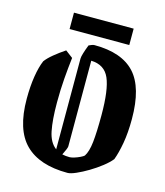

<svg xmlns="http://www.w3.org/2000/svg" viewBox="-113 -832 800 929"><g transform="rotate(15 287.5 -367.5)"><path d="M190 -532Q184 -482 179.5 -425Q175 -368 175 -305Q175 -218 186 -163.5Q197 -109 230 -85V-540Q230 -549 236 -568.5Q242 -588 251 -611Q257 -614 265 -617Q273 -620 279 -620Q416 -620 481 -549.5Q546 -479 546 -321Q546 -252 536.5 -199Q527 -146 514 -112Q499 -93 471.5 -71.5Q444 -50 413 -31.5Q382 -13 354.5 -1Q327 11 312 11Q171 11 100 -59.5Q29 -130 29 -285Q29 -347 37 -397Q45 -447 59 -480Q72 -498 97.5 -519Q123 -540 153 -560ZM283 -114Q283 -109 278 -97Q273 -85 265 -69Q282 -65 302 -65Q311 -65 325.5 -69.5Q340 -74 353.5 -80.5Q367 -87 372 -92Q388 -116 393.5 -166Q399 -216 399 -302Q399 -428 374.5 -484.5Q350 -541 283 -543ZM142 -664V-746H441V-664Z"/></g></svg>

Font: Grenze Gotisch
Style: Bold
Weight: 700
Designer: Renata Polastri
Foundry: Omnibus-Type
Version: Version 1.001